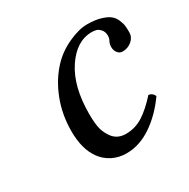

<svg xmlns="http://www.w3.org/2000/svg" viewBox="-111 -542 645 655"><g transform="rotate(-30 211.5 -214.5)"><path d="M209 9.8Q179.2 9.8 153.8 -2.9Q128.4 -16.1 112.8 -38.1Q83 -79.6 83 -148.9Q83 -214.4 105 -271.2Q127 -328.1 165 -368.7Q194.8 -400.4 236.8 -419.7Q278.8 -439 311 -439Q342.3 -439 364.3 -432.4Q386.2 -425.8 397.5 -416.7Q408.7 -407.7 414.8 -393.1Q420.9 -378.4 421.9 -368.2Q422.9 -357.9 422.9 -342.8Q422.9 -324.2 407.2 -311Q391.6 -297.9 371.1 -297.9Q358.9 -297.9 351.6 -307.6Q344.2 -317.4 344.2 -330.1Q344.2 -342.3 349.1 -351.1Q354 -359.4 354 -370.1Q354 -385.3 345.9 -394.5Q337.9 -403.8 329.6 -406Q321.3 -408.2 312 -408.2Q251.5 -408.2 208.3 -343.3Q165 -278.3 165 -170.9Q165 -129.4 171.1 -108.9Q177.2 -88.4 189.9 -71.8Q208 -48.8 240.2 -48.8Q277.3 -48.8 308.1 -68.6Q338.9 -88.4 372.1 -125.5Q378.9 -125.5 385.5 -120.6Q392.1 -115.7 394 -108.4Q356 -54.7 308.1 -22.5Q260.3 9.8 209 9.8Z"/></g></svg>

Font: Linux Libertine G
Style: Italic
Weight: 400
Italic angle: -12°
Designer: Philipp H. Poll
Foundry: Philipp H. Poll
Version: Version 5.1.3